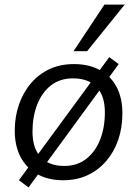

<svg xmlns="http://www.w3.org/2000/svg" viewBox="-20 -773 596 833"><path d="M255 9Q190 9 142.5 -17Q95 -43 69.5 -91.5Q44 -140 44 -206Q44 -267 62.5 -320Q81 -373 115 -412.5Q149 -452 195.5 -473.5Q242 -495 301 -495Q366 -495 413.5 -469Q461 -443 486 -395.5Q511 -348 511 -281Q511 -219 493 -166.5Q475 -114 441 -74.5Q407 -35 360 -13Q313 9 255 9ZM259 -53Q315 -53 354.5 -84Q394 -115 414.5 -167.5Q435 -220 435 -285Q435 -358 399 -395.5Q363 -433 297 -433Q240 -433 201 -402.5Q162 -372 141.5 -319.5Q121 -267 121 -202Q121 -129 157 -91Q193 -53 259 -53ZM104 40 62 9 454 -525 495 -495ZM299 -551 433 -753H521L358 -551Z"/></svg>

Font: Nunito Sans 12pt
Style: Italic
Weight: 400
Italic angle: -9°
Designer: Vernon Adams
Foundry: Vernon Adams
Version: Version 3.101;gftools[0.9.27]